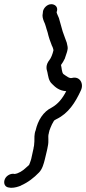

<svg xmlns="http://www.w3.org/2000/svg" viewBox="-35 -718 411 916"><path d="M126 -18C126 -12 124 -7 123 -1L114 40C113 45 110 52 107 61L106 63C104 71 103 69 89 82C75 96 53 110 35 112L28 111H27C12 111 -9 122 -14 143C-18 160 -10 176 10 177L17 178H18C36 178 51 173 64 168L65 167C99 152 127 130 151 105C167 89 174 62 179 42L189 0C190 -6 192 -12 193 -20C199 -46 193 -63 197 -79L198 -82C198 -83 198 -86 200 -91V-93C201 -96 204 -103 206 -109L213 -125L222 -141C223 -143 225 -145 235 -150C291 -177 324 -228 351 -287C366 -319 346 -356 308 -346C296 -343 283 -354 267 -365C259 -375 260 -393 256 -408C262 -416 269 -427 275 -440V-441L281 -459C284 -467 286 -474 287 -480C290 -491 286 -501 284 -512V-513C276 -536 271 -547 264 -568L246 -632C243 -640 236 -653 235 -660L237 -666C242 -687 225 -698 210 -698C189 -698 173 -679 170 -664V-663L169 -654C166 -642 169 -630 174 -617C183 -599 184 -587 192 -564C197 -542 205 -518 213 -499C215 -497 220 -483 220 -478C216 -460 208 -440 201 -432C182 -408 186 -389 191 -374C195 -357 196 -332 215 -316C228 -303 247 -285 281 -283C263 -248 242 -222 212 -205C171 -185 146 -144 135 -96C128 -80 129 -55 129 -43L128 -31V-30C128 -29 128 -26 127 -20Z"/></svg>

Font: Stray Cat
Style: ExBdExtObl
Weight: 800
Version: Version 1.0